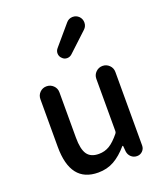

<svg xmlns="http://www.w3.org/2000/svg" viewBox="-158 -975 935 1093"><g transform="rotate(-20 309.5 -428.5)"><path d="M248 12.7Q80.1 12.7 80.1 -204.1V-492.2Q80.1 -516.6 96.7 -533.2Q113.3 -549.8 137.2 -549.8Q161.1 -549.8 178.2 -533.2Q195.3 -516.6 195.3 -492.2V-217.8Q195.3 -147.5 216.8 -116.7Q238.3 -85.9 287.1 -85.9Q323.2 -85.9 352.1 -103.5Q380.9 -121.1 414.1 -162.1Q418.9 -168 418.9 -175.8V-492.2Q418.9 -516.6 436 -533.2Q453.1 -549.8 476.6 -549.8Q500 -549.8 517.1 -533.2Q534.2 -516.6 534.2 -492.2V-46.9Q534.2 -27.3 520.5 -13.7Q506.8 0 487.3 0Q466.8 0 452.1 -13.2Q437.5 -26.4 434.6 -46.9L431.6 -81.1Q430.7 -83 429.2 -83Q427.7 -83 426.8 -82Q386.7 -35.2 344.2 -11.2Q301.8 12.7 248 12.7ZM333 -671.9Q320.3 -660.2 303.7 -660.2Q303.7 -660.2 303.7 -660.2Q286.1 -660.2 274.4 -672.9Q260.7 -685.5 260.7 -704.1Q260.7 -719.7 271.5 -732.4L373 -851.6Q387.7 -869.1 410.2 -870.1Q412.1 -870.1 413.1 -870.1Q433.6 -870.1 449.2 -855.5Q464.8 -839.8 464.8 -817.4Q464.8 -794.9 448.2 -779.3Z"/></g></svg>

Font: Gen Jyuu Gothic Medium
Style: Regular
Weight: 500
Designer: [Source Han Sans]
Ryoko NISHIZUKA  (kana & ideographs); Paul D. Hunt (Latin, Greek & Cyrillic); Wenlong ZHANG  (bopomofo
Version: Version 1.002.20150607